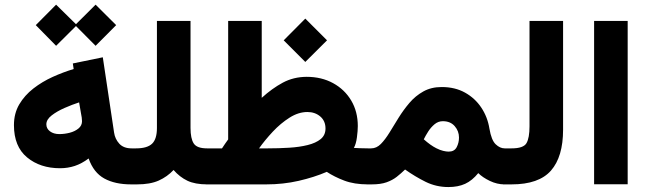

<svg xmlns="http://www.w3.org/2000/svg" viewBox="-20 -775 2723 807"><path d="M215.8 -755.4 299.3 -673.3 381.8 -755.4 468.3 -669.4 381.8 -582.5 299.3 -665.5 215.8 -582.5 130.4 -669.4ZM531.2 0Q463.4 0 418.5 -24.7Q373.5 -49.3 352.5 -108.9Q323.7 -87.4 294.4 -77.6Q265.1 -67.9 232.4 -67.9Q148.9 -67.9 93.8 -113.5Q38.6 -159.2 38.6 -249Q38.6 -298.3 61 -336.4Q83.5 -374.5 120.4 -403.1Q157.2 -431.6 201.4 -451.7Q245.6 -471.7 289.6 -484.9L286.1 -508.3L412.1 -534.2L459.5 -217.8Q463.4 -190.9 481.4 -171.1Q499.5 -151.4 533.2 -151.4H547.9V0ZM324.7 -265.6Q324.7 -272.5 323.5 -281.2Q322.3 -290 320.3 -299.3L312.5 -344.7Q283.7 -335.4 251.5 -321.3Q219.2 -307.1 197 -289.8Q174.8 -272.5 174.8 -252.4Q174.8 -234.4 190.2 -222.9Q205.6 -211.4 229.5 -211.4Q251 -211.4 272.9 -217Q294.9 -222.7 309.8 -234.9Q324.7 -247.1 324.7 -265.6Z M639.6 -237.3V-687H780.8V-237.3Q780.8 -192.9 794.2 -172.1Q807.6 -151.4 850.1 -151.4H865.7V0H851.1Q799.8 0 767.6 -15.4Q735.4 -30.8 709.5 -60.5Q683.1 -32.2 647.2 -16.1Q611.3 0 555.7 0H528.3V-151.4H551.8Q598.6 -151.4 619.1 -170.9Q639.6 -190.4 639.6 -237.3Z M1263.2 -696.8 1354.5 -605.5 1263.2 -514.6 1172.4 -605.5ZM1268.6 -452.1Q1331.5 -452.1 1380.1 -425.5Q1428.7 -398.9 1456.3 -352.3Q1483.9 -305.7 1483.9 -245.1Q1483.9 -225.6 1480.2 -197.8Q1476.6 -169.9 1467.3 -153.3Q1478.5 -152.8 1492.9 -152.1Q1507.3 -151.4 1525.9 -151.4H1540.5V0H1526.4Q1468.8 0 1427 -15.9Q1385.3 -31.7 1353.5 -52.7Q1300.3 -29.8 1235.4 -14.9Q1170.4 0 1099.1 0H846.2V-151.4H913.1Q919.4 -161.1 925.8 -170.4Q932.1 -179.7 939 -189V-687H1080.1V-363.8Q1123.5 -403.3 1168.5 -427.5Q1213.4 -451.7 1268.6 -452.1ZM1272 -304.2Q1234.4 -304.2 1197 -280.5Q1159.7 -256.8 1126.7 -221.7Q1093.8 -186.5 1068.8 -151.4H1106.4Q1151.9 -151.4 1195.1 -154.1Q1238.3 -156.7 1272.9 -165.3Q1307.6 -173.8 1327.9 -190.4Q1348.1 -207 1348.1 -234.9Q1348.1 -266.6 1326.2 -285.4Q1304.2 -304.2 1272 -304.2Z M1542.5 0H1521L1521.5 -151.4H1540Q1562.5 -151.4 1580.8 -169.9Q1599.1 -188.5 1617.2 -218Q1635.3 -247.6 1655.5 -280.3Q1675.8 -313 1700.9 -342.5Q1726.1 -372.1 1759.3 -390.6Q1792.5 -409.2 1836.4 -409.2Q1892.6 -409.2 1934.6 -385.7Q1976.6 -362.3 2002.9 -322.8Q2029.3 -283.2 2037.1 -234.4Q2045.4 -185.5 2063.5 -168.5Q2081.5 -151.4 2101.1 -151.4H2113.8V0H2100.6Q2069.3 0 2038.8 -14.6Q2008.3 -29.3 1990.2 -47.4Q1964.8 -16.1 1935.1 -2.4Q1905.3 11.2 1864.7 11.2Q1813.5 11.2 1769 -10.7Q1724.6 -32.7 1682.6 -62.5Q1665.5 -45.9 1647.5 -31.7Q1629.4 -17.6 1604.7 -8.8Q1580.1 0 1542.5 0ZM1841.3 -265.6Q1821.8 -265.6 1806.4 -252.7Q1791 -239.7 1779.8 -222.2Q1768.6 -204.6 1761.2 -189.5Q1789.6 -164.1 1814 -151.9Q1829.6 -144 1842.8 -140.9Q1856 -137.7 1865.7 -137.7Q1889.6 -137.7 1899.4 -156.2Q1909.2 -174.8 1909.2 -196.8Q1909.2 -224.1 1891.1 -244.9Q1873 -265.6 1841.3 -265.6Z M2094.2 -151.4H2130.4Q2180.2 -151.4 2192.9 -173.3Q2205.6 -195.3 2205.6 -244.1V-687H2346.7V-230Q2346.7 -116.2 2295.9 -58.1Q2245.1 0 2129.9 0H2094.2Z M2618.2 -687V-0.5H2477.1V-687Z"/></svg>

Font: Vazirmatn UI Black
Style: Regular
Weight: 900
Designer: Saber Rastikerdar
Foundry: Saber Rastikerdar
Version: Version 33.003